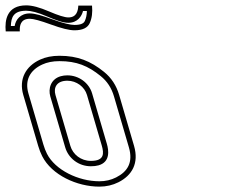

<svg xmlns="http://www.w3.org/2000/svg" viewBox="-185 -690 858 716"><path d="M-98.2 -336 -42.6 -146C-38.5 -132 -33.5 -119.2 -27.6 -107.5C7.8 -37.6 101.6 6 185.6 6C211.4 6 235.2 0.5 257 -10.5C307.2 -35.9 333.8 -81.1 314.9 -146L259.3 -336C249 -371.3 230.2 -400 202.9 -422C153.1 -462.2 105 -482 36.7 -482C9.2 -482 -15.1 -477.2 -36 -467.5C-88.4 -443.3 -115.6 -395.5 -98.2 -336ZM66.3 -389C100.5 -389 130.6 -365.9 139.3 -336L194.3 -148C203.2 -117.7 204.7 -90 153.8 -90C116.8 -90 86.7 -114.1 77.4 -146L21.8 -336C14.1 -362.6 25.4 -389 66.3 -389ZM69.9 -625C56.5 -625 32.4 -632.5 -2.4 -647.5C-37.2 -662.5 -65.4 -670 -87.1 -670C-159.3 -670 -167.7 -615.2 -163.7 -573H-111.2C-112.1 -593.9 -108.9 -620 -73.7 -620C-60.4 -620 -34.1 -612.8 5.1 -598.5C44.3 -584.2 73.5 -577 92.6 -577C122.6 -577 141.7 -586 149.7 -604C157.8 -622 160.6 -643.7 158.2 -669H107C106 -650.8 101.6 -625 69.9 -625ZM-79 -341.6C-93.5 -391.2 -72.7 -428.5 -27.6 -449.3C-9.7 -457.6 11.5 -462 36.7 -462C100.8 -462 143.1 -444.6 190.4 -406.4C214.5 -387 230.8 -362.2 240.1 -330.4L295.7 -140.4C312 -84.6 291.2 -50.2 248 -28.4C229.1 -18.8 208.5 -14 185.6 -14C107.3 -14 20.9 -56 -9.8 -116.5C-15.1 -127 -19.6 -138.7 -23.4 -151.6ZM66.3 -409C57.3 -409 48.9 -407.9 41.3 -405.7C3.8 -394.9 -5.7 -359.1 2.6 -330.4L58.2 -140.4C70 -100 107.9 -70 153.8 -70C164.5 -70 173.9 -71 182.4 -73.4C227.2 -86.1 220.4 -130 213.5 -153.6L158.5 -341.6C147.2 -380.5 109.4 -409 66.3 -409ZM69.9 -605C104.6 -605 120.2 -630.4 124.5 -649H139C138.7 -634.1 136.1 -622.4 131.5 -612.2C128 -604.3 119.4 -597 92.6 -597C78.1 -597 50.2 -603.3 12 -617.3C-28 -631.9 -54.4 -640 -73.7 -640C-110.2 -640 -126.8 -615.1 -130.3 -593H-144.5C-143.5 -625.6 -134.8 -650 -87.1 -650C-69.9 -650 -43.8 -643.6 -10.3 -629.1C25.3 -613.8 50.3 -605 69.9 -605Z"/></svg>

Font: Din Kursivschrift
Style: BreitLeftGho
Weight: 400
Version: Version 1.089